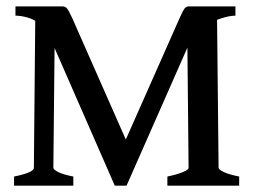

<svg xmlns="http://www.w3.org/2000/svg" viewBox="-20 -586 809 606"><path d="M508.3 0V-28.8Q538.6 -35.2 556.9 -42.7Q575.2 -50.3 575.2 -56.2L570.8 -509.8L665 -535.2L669.9 -56.2Q669.9 -50.8 686.3 -43Q702.6 -35.2 734.9 -28.8V0ZM723.1 -536.6Q703.1 -536.6 673.3 -526.4Q643.6 -516.1 617.7 -499.5Q591.8 -482.9 583.5 -462.9L379.4 0H377.4Q366.7 -56.6 362.8 -79.8Q358.9 -103 364.7 -117.7L546.4 -527.8Q558.1 -554.7 563.5 -560.3Q568.8 -565.9 577.1 -565.9H723.1ZM389.2 -118.2Q395.5 -104.5 392.1 -80.6Q388.7 -56.6 377.4 0H342.3L137.2 -468.8Q125.5 -496.1 106.2 -510.7Q86.9 -525.4 65.9 -531Q44.9 -536.6 28.8 -536.6V-565.9H176.8Q186 -565.9 191.7 -559.1Q197.3 -552.2 208.5 -527.8ZM24.4 0V-28.8Q86.9 -41.5 86.9 -56.2L91.3 -527.3L153.3 -538.6L148.4 -56.2Q148.4 -50.8 163.6 -43Q178.7 -35.2 211.4 -28.8V0Z"/></svg>

Font: Dai Banna SIL Medium
Style: Regular
Weight: 500
Designer: Victor Gaultney
Foundry: SIL International
Version: Version 4.000